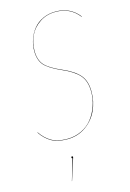

<svg xmlns="http://www.w3.org/2000/svg" viewBox="-137 -756 718 1061"><g transform="rotate(-15 222.0 -225.5)"><path d="M292 -689.9Q376 -689.9 425.8 -626L423.8 -625Q375 -688 292 -688Q239.3 -688 200.2 -661.6Q161.1 -635.3 142.6 -595.5Q124 -555.7 124 -509.8Q124 -457.5 149.9 -428.5Q175.8 -399.4 244.1 -370.1Q310.1 -341.8 340.1 -307.1Q370.1 -272.5 370.1 -211.9Q370.1 -154.3 347.4 -104.7Q324.7 -55.2 279.1 -23.2Q233.4 8.8 173.8 8.8Q118.2 8.8 83.7 -10.7Q49.3 -30.3 22.9 -68.8L23.9 -70.8Q50.3 -32.2 84.5 -12.7Q118.7 6.8 173.8 6.8Q218.3 6.8 255.9 -11.5Q293.5 -29.8 317.4 -60.5Q341.3 -91.3 354.7 -130.1Q368.2 -168.9 368.2 -210.9Q368.2 -271.5 338.6 -305.7Q309.1 -339.8 243.2 -368.2Q174.8 -397.9 148.4 -427.2Q122.1 -456.5 122.1 -509.8Q122.1 -543.9 133.3 -575.9Q144.5 -607.9 165.3 -633.5Q186 -659.2 219 -674.6Q252 -689.9 292 -689.9ZM172.9 106.9Q178.2 106.9 178.2 111.8Q178.2 112.8 175.8 120.1L138.2 238.8H137.2L172.9 117.2Q168 117.2 168 111.8Q168 106.9 172.9 106.9Z"/></g></svg>

Font: Fira Sans Compressed Two
Style: Italic
Weight: 100
Width: 3
Italic angle: -8°
Designer: Carrois Corporate & Edenspiekermann AG
Foundry: Carrois Corporate GbR & Edenspiekermann AG
Version: Version 4.203;PS 004.203;hotconv 1.0.88;makeotf.lib2.5.64775